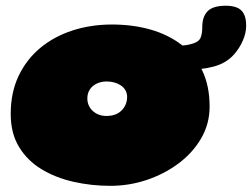

<svg xmlns="http://www.w3.org/2000/svg" viewBox="-20 -602 858 654"><path d="M356 31Q291 31 230.2 17.2Q169.5 3.5 121.2 -25.8Q73 -55 44.8 -101.5Q16.5 -148 16.5 -214Q16.5 -286.5 43.2 -343Q70 -399.5 117.2 -438.8Q164.5 -478 227 -498.2Q289.5 -518.5 361.5 -518.5Q433 -518.5 493.8 -501Q554.5 -483.5 599.5 -448.5Q644.5 -413.5 669.2 -361.2Q694 -309 694 -239Q694 -180.5 665.5 -131.2Q637 -82 588.8 -45.8Q540.5 -9.5 480.2 10.8Q420 31 356 31ZM342 -207Q360 -207 373.2 -212.2Q386.5 -217.5 395.2 -226.8Q404 -236 408.5 -247.5Q413 -259 413 -271.5Q413 -285 407 -295Q401 -305 391 -311.5Q381 -318 368.8 -321.2Q356.5 -324.5 343.5 -324.5Q325 -324.5 310 -317.5Q295 -310.5 286.2 -297.5Q277.5 -284.5 277.5 -266.5Q277.5 -249.5 286 -236Q294.5 -222.5 309.2 -214.8Q324 -207 342 -207ZM600.5 -363.5Q586.5 -363.5 572.2 -373.2Q558 -383 558 -406Q558 -420.5 566.5 -433.8Q575 -447 598 -447Q616 -447 637.5 -453.8Q659 -460.5 664 -475.5Q666.5 -482.5 667.8 -491Q669 -499.5 669 -510.5Q669 -545 687.2 -563.8Q705.5 -582.5 749 -582.5Q771.5 -582.5 787 -576.2Q802.5 -570 810.5 -555Q818.5 -540 818.5 -514.5Q818.5 -489.5 807.2 -463.8Q796 -438 777.5 -417Q751.5 -387 707.8 -375.2Q664 -363.5 600.5 -363.5Z"/></svg>

Font: Gluten Black
Style: Regular
Weight: 900
Designer: Tyler Finck
Foundry: Etcetera Type Company
Version: Version 1.300